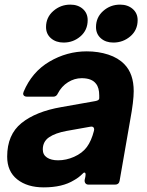

<svg xmlns="http://www.w3.org/2000/svg" viewBox="-20 -798 636 830"><path d="M11 -121Q11 -216 73 -266Q135 -316 245 -335L392 -361Q409 -364 409 -373V-385Q409 -419 395 -436Q377 -460 333 -460Q302 -460 274 -442.5Q246 -425 230 -394Q224 -380 210 -380H97Q89 -380 84.5 -383.5Q80 -387 80 -393Q80 -395 82 -401Q118 -487 193.5 -531.5Q269 -576 355 -576Q405 -576 448 -562Q491 -548 518 -520Q558 -479 558 -404Q558 -361 543 -280L497 -16Q494 0 478 0H362Q354 0 349.5 -5.5Q345 -11 346 -20L349 -34Q350 -38 350 -43Q350 -52 345 -52Q341 -52 336 -46Q320 -30 300 -19Q250 12 169 12Q98 12 54.5 -22.5Q11 -57 11 -121ZM300 -120Q336 -136 355.5 -162.5Q375 -189 386 -232L387 -238Q387 -246 382 -249Q377 -252 369 -250L268 -232Q219 -223 192 -204.5Q165 -186 165 -152Q165 -129 183 -117Q201 -105 231 -105Q266 -105 300 -120ZM179 -681Q179 -723 210.5 -750.5Q242 -778 284 -778Q317 -778 338 -759.5Q359 -741 359 -711Q359 -668 328 -641Q297 -614 255 -614Q222 -614 200.5 -632.5Q179 -651 179 -681ZM395 -681Q395 -723 426 -750.5Q457 -778 499 -778Q532 -778 553.5 -759.5Q575 -741 575 -711Q575 -668 543.5 -641Q512 -614 470 -614Q437 -614 416 -632.5Q395 -651 395 -681Z"/></svg>

Font: Open Sauce Two ExtraBold Italic
Style: Regular
Weight: 800
Italic angle: -10°
Designer: Alfredo Marco Pradil
Foundry: Creative Sauce Fz LLC
Version: Version 1.477